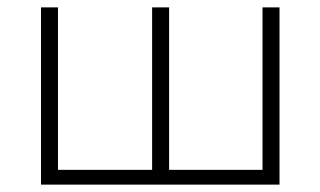

<svg xmlns="http://www.w3.org/2000/svg" viewBox="-20 -500 868 520"><path d="M737 -480V0H91V-480H137V-40H392V-480H438V-40H691V-480Z"/></svg>

Font: Montserrat Ace
Style: Light
Weight: 300
Designer: Julieta Ulanovsky
Foundry: Julieta Ulanovsky
Version: Version 1